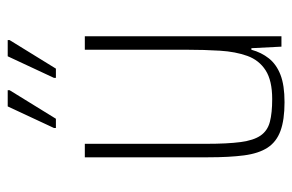

<svg xmlns="http://www.w3.org/2000/svg" viewBox="-150 -600 758 498"><g transform="rotate(-90 229.0 -351.0)"><path d="M213 8Q167 8 138.5 -2.5Q110 -13 95 -36Q80 -59 75 -97Q70 -135 70 -190V-510H105V-195Q105 -140 109.5 -106Q114 -72 126.5 -54Q139 -36 162 -30Q185 -24 221 -24Q269 -24 295.5 -41Q322 -58 333 -88.5Q344 -119 346.5 -159.5Q349 -200 349 -246V-510H384V0H357L353 -78H349Q342 -52 326.5 -32.5Q311 -13 284 -2.5Q257 8 213 8ZM146 -585V-590L202 -710H244V-705L170 -585ZM276 -585V-590L332 -710H374V-705L300 -585Z"/></g></svg>

Font: Saira Condensed Thin
Style: Regular
Weight: 250
Width: 3
Designer: Hector Gatti with collaboration of the Omnibus-Type team
Foundry: Omnibus-Type
Version: Version 1.101